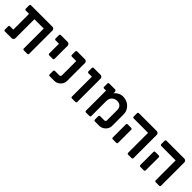

<svg xmlns="http://www.w3.org/2000/svg" viewBox="292 -1820 3044 3044"><g transform="rotate(45 1814.5 -298.0)"><path d="M48 -21V-94Q48 -103 54 -109Q60 -115 69 -115H143V-468H69Q60 -468 54 -474Q48 -480 48 -489V-565Q48 -574 54 -580Q60 -586 69 -586H549Q567 -586 579.5 -573.5Q592 -561 592 -543V-21Q592 -12 586 -6Q580 0 571 0H493Q484 0 478 -6Q472 -12 472 -21V-468H263V-43Q263 -25 250.5 -12.5Q238 0 220 0H69Q60 0 54 -6Q48 -12 48 -21Z M813 -250V-468H737Q728 -468 722 -474Q716 -480 716 -489V-565Q716 -574 722 -580Q728 -586 737 -586H890Q908 -586 920.5 -573.5Q933 -561 933 -543V-250Q933 -241 927 -235Q921 -229 912 -229H834Q825 -229 819 -235Q813 -241 813 -250Z M1052 -21V-97Q1052 -106 1058 -112Q1064 -118 1073 -118H1170Q1183 -118 1192 -127Q1201 -136 1201 -149V-468H1103Q1094 -468 1088 -474Q1082 -480 1082 -489V-565Q1082 -574 1088 -580Q1094 -586 1103 -586H1278Q1296 -586 1308.5 -573.5Q1321 -561 1321 -543V-144Q1321 -105 1301.5 -72Q1282 -39 1249 -19.5Q1216 0 1177 0H1073Q1064 0 1058 -6Q1052 -12 1052 -21Z M1551 -21V-468H1474Q1465 -468 1459 -474Q1453 -480 1453 -489V-565Q1453 -574 1459 -580Q1465 -586 1474 -586H1628Q1646 -586 1658.5 -573.5Q1671 -561 1671 -543V-21Q1671 -12 1665 -6Q1659 0 1650 0H1572Q1563 0 1557 -6Q1551 -12 1551 -21Z M1866 -21V-471H1820Q1813 -471 1807.5 -476.5Q1802 -482 1802 -489V-568Q1802 -576 1807.5 -581Q1813 -586 1820 -586H1951Q1963 -586 1971.5 -577.5Q1980 -569 1980 -557V-524Q2005 -557 2043 -576.5Q2081 -596 2123 -596Q2181 -596 2228 -570Q2275 -544 2302.5 -499.5Q2330 -455 2330 -400V-144Q2330 -105 2310 -72Q2290 -39 2256.5 -19.5Q2223 0 2184 0H2087Q2078 0 2072 -6Q2066 -12 2066 -21V-97Q2066 -106 2072 -112Q2078 -118 2087 -118H2183Q2194 -118 2202 -126Q2210 -134 2210 -145V-381Q2210 -426 2182.5 -453.5Q2155 -481 2110 -481Q2055 -481 2020.5 -447Q1986 -413 1986 -357V-21Q1986 -12 1980 -6Q1974 0 1965 0H1887Q1878 0 1872 -6Q1866 -12 1866 -21Z M2811 -21V-468L2488 -469Q2479 -469 2473 -475Q2467 -481 2467 -490V-565Q2467 -574 2473 -580Q2479 -586 2488 -586H2888Q2906 -586 2918.5 -573.5Q2931 -561 2931 -543V-21Q2931 -12 2925 -6Q2919 0 2910 0H2832Q2823 0 2817 -6Q2811 -12 2811 -21ZM2467 -21V-314Q2467 -323 2473 -329Q2479 -335 2488 -335H2566Q2575 -335 2581 -329Q2587 -323 2587 -314V-21Q2587 -12 2581 -6Q2575 0 2566 0H2488Q2479 0 2473 -6Q2467 -12 2467 -21Z M3429 -21V-468L3106 -469Q3097 -469 3091 -475Q3085 -481 3085 -490V-565Q3085 -574 3091 -580Q3097 -586 3106 -586H3506Q3524 -586 3536.5 -573.5Q3549 -561 3549 -543V-21Q3549 -12 3543 -6Q3537 0 3528 0H3450Q3441 0 3435 -6Q3429 -12 3429 -21ZM3085 -21V-314Q3085 -323 3091 -329Q3097 -335 3106 -335H3184Q3193 -335 3199 -329Q3205 -323 3205 -314V-21Q3205 -12 3199 -6Q3193 0 3184 0H3106Q3097 0 3091 -6Q3085 -12 3085 -21Z"/></g></svg>

Font: Miriam Libre
Style: Bold
Weight: 700
Designer: Michal Sahar
Foundry: Hagilda
Version: Version 1.001